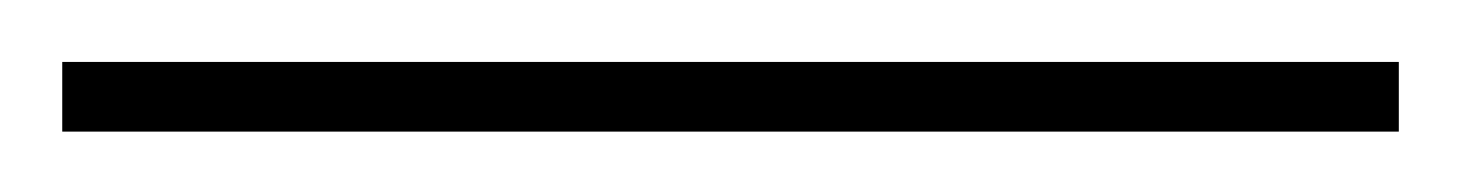

<svg xmlns="http://www.w3.org/2000/svg" viewBox="-23 -20 472 62"><path d="M428.7 0V22.5H-2.9V0Z"/></svg>

Font: Inter Tight Thin
Style: Regular
Weight: 250
Designer: Rasmus Andersson
Foundry: rsms
Version: Version 3.004